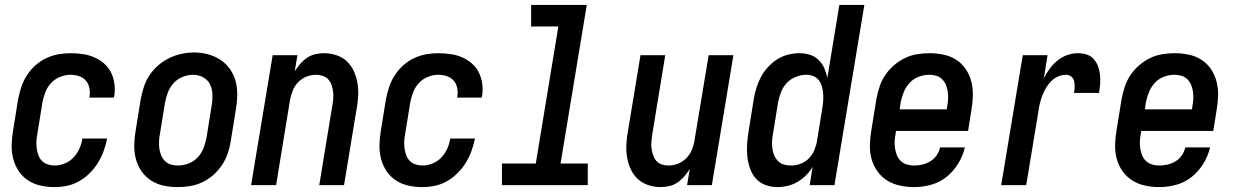

<svg xmlns="http://www.w3.org/2000/svg" viewBox="-20 -755 5040 783"><path d="M203 8Q174 8 146 2Q118 -4 95 -19Q72 -34 56.5 -57Q41 -80 34 -107Q27 -134 27.5 -163Q28 -192 33 -221L54 -351Q59 -376 67 -400.5Q75 -425 89.5 -447.5Q104 -470 124 -488Q144 -506 168 -517.5Q192 -529 217 -533.5Q242 -538 267 -538Q292 -538 317 -534.5Q342 -531 364 -521.5Q386 -512 404 -496.5Q422 -481 432.5 -460Q443 -439 446.5 -414Q450 -389 446 -364Q445 -362 445 -360.5Q445 -359 444 -357H344Q344 -358 344 -358.5Q344 -359 345 -360Q348 -378 344.5 -396Q341 -414 330 -426.5Q319 -439 302 -444.5Q285 -450 267 -450Q246 -450 225 -441.5Q204 -433 188.5 -416.5Q173 -400 165 -379Q157 -358 153 -337L132 -207Q129 -192 128.5 -177.5Q128 -163 130 -148.5Q132 -134 137 -121Q142 -108 151.5 -98.5Q161 -89 175 -84.5Q189 -80 203 -80Q224 -80 244.5 -88.5Q265 -97 280 -113Q295 -129 304 -149Q313 -169 316 -190H417Q412 -165 403 -140Q394 -115 380 -92Q366 -69 346.5 -49.5Q327 -30 303.5 -16.5Q280 -3 254.5 2.5Q229 8 203 8Z M704 8Q675 8 647 2Q619 -4 596 -19Q573 -34 557 -57Q541 -80 534 -107Q527 -134 527.5 -163Q528 -192 533 -221L554 -351Q559 -377 567 -401.5Q575 -426 590 -448.5Q605 -471 626 -489Q647 -507 671 -518.5Q695 -530 720.5 -535.5Q746 -541 772 -541Q801 -541 828.5 -533.5Q856 -526 879 -511Q902 -496 918 -473Q934 -450 941 -423Q948 -396 947.5 -367Q947 -338 942 -309L921 -179Q917 -153 908.5 -128.5Q900 -104 885 -81.5Q870 -59 849.5 -41Q829 -23 804.5 -11.5Q780 0 754.5 4Q729 8 704 8ZM706 -80Q727 -80 748.5 -88Q770 -96 786 -113Q802 -130 810 -151Q818 -172 822 -193L843 -323Q847 -345 846.5 -368Q846 -391 837 -410Q828 -429 809 -439.5Q790 -450 767 -450Q746 -450 725 -441.5Q704 -433 688.5 -416.5Q673 -400 665 -379Q657 -358 653 -337L632 -207Q629 -192 628.5 -177Q628 -162 630 -148Q632 -134 637.5 -121Q643 -108 653 -98Q663 -88 677 -84Q691 -80 706 -80Z M1004 0 1092 -530H1193L1182 -464Q1192 -480 1204.5 -494.5Q1217 -509 1232.5 -519.5Q1248 -530 1266 -534Q1284 -538 1302 -538Q1328 -538 1353 -529.5Q1378 -521 1395.5 -504Q1413 -487 1423.5 -463.5Q1434 -440 1438 -414.5Q1442 -389 1440.5 -362Q1439 -335 1434 -309L1383 0H1282L1335 -323Q1338 -337 1339 -352Q1340 -367 1338.5 -380.5Q1337 -394 1332.5 -407.5Q1328 -421 1319 -431Q1310 -441 1296.5 -445.5Q1283 -450 1269 -450Q1249 -450 1230 -442.5Q1211 -435 1196.5 -420.5Q1182 -406 1174.5 -387Q1167 -368 1163 -349L1106 0Z M1703 8Q1674 8 1646 2Q1618 -4 1595 -19Q1572 -34 1556.5 -57Q1541 -80 1534 -107Q1527 -134 1527.5 -163Q1528 -192 1533 -221L1554 -351Q1559 -376 1567 -400.5Q1575 -425 1589.5 -447.5Q1604 -470 1624 -488Q1644 -506 1668 -517.5Q1692 -529 1717 -533.5Q1742 -538 1767 -538Q1792 -538 1817 -534.5Q1842 -531 1864 -521.5Q1886 -512 1904 -496.5Q1922 -481 1932.5 -460Q1943 -439 1946.5 -414Q1950 -389 1946 -364Q1945 -362 1945 -360.5Q1945 -359 1944 -357H1844Q1844 -358 1844 -358.5Q1844 -359 1845 -360Q1848 -378 1844.5 -396Q1841 -414 1830 -426.5Q1819 -439 1802 -444.5Q1785 -450 1767 -450Q1746 -450 1725 -441.5Q1704 -433 1688.5 -416.5Q1673 -400 1665 -379Q1657 -358 1653 -337L1632 -207Q1629 -192 1628.5 -177.5Q1628 -163 1630 -148.5Q1632 -134 1637 -121Q1642 -108 1651.5 -98.5Q1661 -89 1675 -84.5Q1689 -80 1703 -80Q1724 -80 1744.5 -88.5Q1765 -97 1780 -113Q1795 -129 1804 -149Q1813 -169 1816 -190H1917Q1912 -165 1903 -140Q1894 -115 1880 -92Q1866 -69 1846.5 -49.5Q1827 -30 1803.5 -16.5Q1780 -3 1754.5 2.5Q1729 8 1703 8Z M2027 0V-88H2165L2257 -647H2146V-735H2373L2266 -88H2377V0Z M2674 8Q2647 8 2622.5 -0.5Q2598 -9 2580 -26Q2562 -43 2551.5 -66.5Q2541 -90 2537 -115.5Q2533 -141 2534.5 -168Q2536 -195 2541 -221L2592 -530H2693L2640 -207Q2638 -193 2636.5 -178Q2635 -163 2637 -149.5Q2639 -136 2643.5 -122.5Q2648 -109 2656.5 -99Q2665 -89 2678.5 -84.5Q2692 -80 2707 -80Q2726 -80 2745 -87.5Q2764 -95 2778.5 -109.5Q2793 -124 2801 -143Q2809 -162 2812 -181L2870 -530H2971L2883 0H2782L2793 -66Q2783 -50 2770.5 -35.5Q2758 -21 2742.5 -10.5Q2727 0 2709 4Q2691 8 2674 8Z M3150 8Q3124 8 3100.5 -1Q3077 -10 3061.5 -28Q3046 -46 3038 -70Q3030 -94 3027.5 -118.5Q3025 -143 3027 -169.5Q3029 -196 3033 -221L3054 -351Q3058 -375 3065 -397.5Q3072 -420 3083.5 -441.5Q3095 -463 3112 -481.5Q3129 -500 3149.5 -513Q3170 -526 3193.5 -532Q3217 -538 3240 -538Q3263 -538 3283.5 -531.5Q3304 -525 3318.5 -510.5Q3333 -496 3341.5 -477Q3350 -458 3354 -437L3403 -735H3505L3383 0H3282L3294 -75Q3283 -56 3267 -40Q3251 -24 3232 -13Q3213 -2 3192 3Q3171 8 3150 8ZM3206 -80Q3225 -80 3244.5 -87Q3264 -94 3278.5 -109Q3293 -124 3301 -143Q3309 -162 3312 -181L3333 -311Q3336 -327 3337 -342.5Q3338 -358 3337 -372.5Q3336 -387 3332 -401.5Q3328 -416 3319.5 -427.5Q3311 -439 3297 -444.5Q3283 -450 3268 -450Q3247 -450 3225.5 -441.5Q3204 -433 3188.5 -416.5Q3173 -400 3165 -379Q3157 -358 3153 -337L3132 -207Q3129 -192 3128.5 -177Q3128 -162 3130 -148Q3132 -134 3137.5 -121Q3143 -108 3153 -98Q3163 -88 3177 -84Q3191 -80 3206 -80Z M3708 8Q3679 8 3650.5 2Q3622 -4 3598.5 -18.5Q3575 -33 3558.5 -56Q3542 -79 3534.5 -106Q3527 -133 3527.5 -162.5Q3528 -192 3533 -221L3554 -351Q3559 -377 3567 -401.5Q3575 -426 3590 -448.5Q3605 -471 3626 -489Q3647 -507 3671 -518.5Q3695 -530 3720.5 -534Q3746 -538 3771 -538Q3800 -538 3828.5 -532Q3857 -526 3880 -511Q3903 -496 3918.5 -473Q3934 -450 3941 -423Q3948 -396 3947.5 -367Q3947 -338 3942 -309L3928 -221H3634L3632 -207Q3629 -192 3628.5 -177Q3628 -162 3630.5 -147.5Q3633 -133 3638.5 -120Q3644 -107 3654.5 -97.5Q3665 -88 3679 -84Q3693 -80 3708 -80Q3725 -80 3742 -84Q3759 -88 3774.5 -97.5Q3790 -107 3800 -122Q3810 -137 3814 -154H3915Q3907 -120 3888 -88.5Q3869 -57 3840.5 -34Q3812 -11 3777 -1.5Q3742 8 3708 8ZM3649 -309H3841L3843 -323Q3846 -338 3846.5 -353Q3847 -368 3845 -382Q3843 -396 3837.5 -409Q3832 -422 3822 -432Q3812 -442 3798 -446Q3784 -450 3769 -450Q3748 -450 3726.5 -442Q3705 -434 3689.5 -417Q3674 -400 3665.5 -379Q3657 -358 3653 -337Z M4063 0 4151 -530H4252L4237 -436Q4247 -456 4261 -475Q4275 -494 4293 -508.5Q4311 -523 4332.5 -530.5Q4354 -538 4376 -538Q4395 -538 4412 -532.5Q4429 -527 4440.5 -514Q4452 -501 4458 -484.5Q4464 -468 4466 -450Q4468 -432 4466.5 -413Q4465 -394 4462 -376H4360Q4362 -388 4362.5 -400.5Q4363 -413 4360.5 -424Q4358 -435 4349 -442.5Q4340 -450 4328 -450Q4311 -450 4295 -443Q4279 -436 4267 -424Q4255 -412 4246 -397Q4237 -382 4231 -366Q4225 -350 4221 -334.5Q4217 -319 4215 -302L4165 0Z M4708 8Q4679 8 4650.5 2Q4622 -4 4598.5 -18.5Q4575 -33 4558.5 -56Q4542 -79 4534.5 -106Q4527 -133 4527.5 -162.5Q4528 -192 4533 -221L4554 -351Q4559 -377 4567 -401.5Q4575 -426 4590 -448.5Q4605 -471 4626 -489Q4647 -507 4671 -518.5Q4695 -530 4720.5 -534Q4746 -538 4771 -538Q4800 -538 4828.5 -532Q4857 -526 4880 -511Q4903 -496 4918.5 -473Q4934 -450 4941 -423Q4948 -396 4947.5 -367Q4947 -338 4942 -309L4928 -221H4634L4632 -207Q4629 -192 4628.5 -177Q4628 -162 4630.5 -147.5Q4633 -133 4638.5 -120Q4644 -107 4654.5 -97.5Q4665 -88 4679 -84Q4693 -80 4708 -80Q4725 -80 4742 -84Q4759 -88 4774.5 -97.5Q4790 -107 4800 -122Q4810 -137 4814 -154H4915Q4907 -120 4888 -88.5Q4869 -57 4840.5 -34Q4812 -11 4777 -1.5Q4742 8 4708 8ZM4649 -309H4841L4843 -323Q4846 -338 4846.5 -353Q4847 -368 4845 -382Q4843 -396 4837.5 -409Q4832 -422 4822 -432Q4812 -442 4798 -446Q4784 -450 4769 -450Q4748 -450 4726.5 -442Q4705 -434 4689.5 -417Q4674 -400 4665.5 -379Q4657 -358 4653 -337Z"/></svg>

Font: Iosevka Curly Semibold Oblique
Style: Regular
Weight: 600
Italic angle: -9°
Monospace: yes
Designer: Belleve Invis
Foundry: Belleve Invis
Version: Version 11.1.0; ttfautohint (v1.8.3)